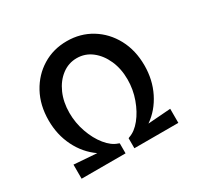

<svg xmlns="http://www.w3.org/2000/svg" viewBox="-124 -695 860 838"><g transform="rotate(-30 305.5 -276.0)"><path d="M61.5 0H283V-50.5L277.5 -53Q247 -62.5 219.8 -96Q192.5 -129.5 175.8 -177Q159 -224.5 159 -275Q159 -329 178.2 -372.5Q197.5 -416 230.8 -441.2Q264 -466.5 305.5 -466.5Q347.5 -466.5 380.5 -441Q413.5 -415.5 432.8 -372.2Q452 -329 452 -275.5Q452 -225 435 -177.8Q418 -130.5 391 -97Q364 -63.5 333 -53L327.5 -50.5V0H549V-71L434.5 -62.5Q486.5 -98.5 516.5 -158.8Q546.5 -219 546.5 -291.5Q546.5 -367.5 514.8 -426.5Q483 -485.5 428.2 -519Q373.5 -552.5 305 -552.5Q237 -552.5 182.5 -519.2Q128 -486 96 -427.2Q64 -368.5 64 -291.5Q64 -219.5 93.8 -159.5Q123.5 -99.5 176.5 -62.5L61.5 -71Z"/></g></svg>

Font: Spartan Medium
Style: Regular
Weight: 500
Designer: Matt Bailey, Mirko Velimirovic
Foundry: Matt Bailey
Version: Version 1.003; ttfautohint (v1.8.3)